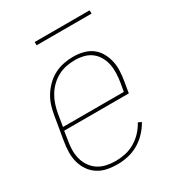

<svg xmlns="http://www.w3.org/2000/svg" viewBox="-168 -795 836 908"><g transform="rotate(-30 250.0 -340.5)"><path d="M209 8Q180 8 153 2.5Q126 -3 103.5 -17.5Q81 -32 66 -54Q51 -76 44 -102Q37 -128 37.5 -156.5Q38 -185 43 -214L65 -344Q69 -369 77 -394Q85 -419 99.5 -442Q114 -465 134.5 -484.5Q155 -504 179 -516Q203 -528 229 -533Q255 -538 280 -538Q280 -538 280 -538Q280 -538 280 -538Q308 -538 334 -531.5Q360 -525 380.5 -510Q401 -495 414 -472.5Q427 -450 433 -424.5Q439 -399 438 -371.5Q437 -344 432 -316L422 -256H69L62 -211Q57 -185 56.5 -159.5Q56 -134 62 -110.5Q68 -87 81.5 -67Q95 -47 114.5 -34Q134 -21 158.5 -15.5Q183 -10 209 -10Q235 -10 261.5 -15.5Q288 -21 312.5 -35Q337 -49 357 -70Q377 -91 390 -116L408 -108Q393 -81 371 -58Q349 -35 322.5 -20Q296 -5 267 1.5Q238 8 209 8ZM405 -274 413 -319Q417 -344 418 -368.5Q419 -393 414.5 -416Q410 -439 398.5 -459.5Q387 -480 369 -494Q351 -508 327.5 -514Q304 -520 280 -520Q256 -520 232.5 -515.5Q209 -511 187 -499.5Q165 -488 146.5 -470Q128 -452 115.5 -431Q103 -410 95.5 -387Q88 -364 84 -341L73 -274ZM158 -671V-689H458V-671Z"/></g></svg>

Font: iosevka_custom_sans_ss08 Thin
Style: Italic
Weight: 100
Italic angle: -10°
Designer: Belleve Invis
Foundry: Belleve Invis
Version: Version 10.3.0; ttfautohint (v1.8.3)